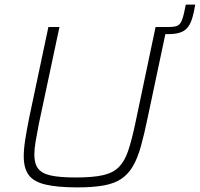

<svg xmlns="http://www.w3.org/2000/svg" viewBox="-20 -805 867 833"><path d="M651 -657 657 -688H714Q738 -688 749.5 -693.5Q761 -699 767.5 -713Q774 -727 779 -751L786 -785H827L822 -758Q816 -728 807.5 -708.5Q799 -689 786.5 -678Q774 -667 755.5 -662Q737 -657 709 -657ZM316 8Q228 8 176.5 -4.5Q125 -17 104 -46.5Q83 -76 83 -126Q83 -158 89.5 -199.5Q96 -241 107 -296L190 -688H238L148 -265Q140 -223 134.5 -191Q129 -159 129 -134Q129 -95 145.5 -73.5Q162 -52 201 -43.5Q240 -35 309 -35Q383 -35 427 -45Q471 -55 496 -80.5Q521 -106 536 -150.5Q551 -195 566 -265L655 -688H704L621 -296Q606 -223 591.5 -171Q577 -119 557 -84.5Q537 -50 507 -29.5Q477 -9 430.5 -0.5Q384 8 316 8Z"/></svg>

Font: Saira Thin ExtraLight
Style: Italic
Weight: 250
Italic angle: -12°
Version: Version 1.101